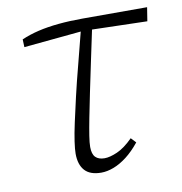

<svg xmlns="http://www.w3.org/2000/svg" viewBox="-62 -535 574 607"><g transform="rotate(-10 224.5 -232.0)"><path d="M45 -420 44 -445Q69 -456 98.5 -463Q128 -470 164 -473.5Q200 -477 241 -477H449L442 -433L251 -438H233ZM216 13Q180 13 163 -6Q146 -25 146 -60Q146 -74 149.5 -98.5Q153 -123 160.5 -157.5Q168 -192 178.5 -237.5Q189 -283 203.5 -338Q218 -393 234 -457L270 -460Q256 -394 244.5 -339.5Q233 -285 224 -241.5Q215 -198 208.5 -164.5Q202 -131 198.5 -108.5Q195 -86 195 -73Q195 -50 205 -40Q215 -30 234 -30Q251 -30 275 -40.5Q299 -51 326 -78L341 -62Q320 -36 298.5 -19.5Q277 -3 256 5Q235 13 216 13Z"/></g></svg>

Font: Source Serif 4 18pt Light
Style: Italic
Weight: 300
Italic angle: -12°
Designer: Frank Grießhammer
Foundry: Adobe Systems Incorporated
Version: Version 4.004;hotconv 1.0.116;makeotfexe 2.5.65601